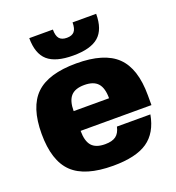

<svg xmlns="http://www.w3.org/2000/svg" viewBox="-130 -803 839 917"><g transform="rotate(-20 290.0 -345.0)"><path d="M200 -200Q200 -148 221 -124Q242 -100 289 -100Q325 -100 344 -114Q363 -128 370 -160H540Q524 -71 465 -30.5Q406 10 290 10Q148 10 84 -51.5Q20 -113 20 -250Q20 -386 84 -448Q148 -510 290 -510Q432 -510 496 -448Q560 -386 560 -250V-200ZM201 -300H381Q381 -352 359.5 -376Q338 -400 291 -400Q244 -400 222.5 -376Q201 -352 201 -300ZM341 -700H461Q461 -621 420.5 -585.5Q380 -550 291 -550Q202 -550 161.5 -585.5Q121 -621 121 -700H241Q241 -668 253 -654Q265 -640 291 -640Q317 -640 329 -654Q341 -668 341 -700Z"/></g></svg>

Font: Fivo Sans Modern Heavy
Style: Regular
Weight: 900
Designer: Alexander Slobzheninov
Foundry: Alexander Slobzheninov
Version: 1.0